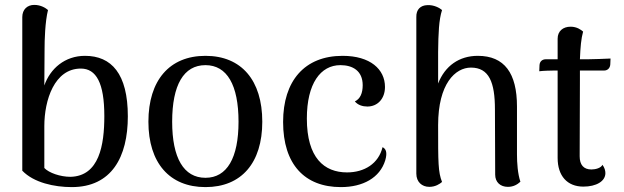

<svg xmlns="http://www.w3.org/2000/svg" viewBox="-20 -751 2547 784"><path d="M273 13C436 13 502 -110 502 -276C502 -450 435 -523 327 -523C245 -523 185 -471 161 -402L162 -551C162 -587 164 -662 176 -710C167 -718 147 -731 120 -731C92 -731 71 -713 71 -681V-54C118 -5 202 13 273 13ZM268 -29C226 -29 180 -45 161 -65V-236C161 -342 202 -471 310 -471C373 -471 406 -412 406 -277C406 -158 385 -32 268 -29Z M819 13C966 13 1051 -86 1051 -254C1051 -423 966 -523 819 -523C672 -523 586 -423 586 -254C586 -86 672 13 819 13ZM819 -25C730 -25 683 -106 683 -254C683 -404 730 -485 819 -485C907 -485 954 -404 954 -254C954 -106 907 -25 819 -25Z M1372 13C1462 13 1531 -25 1553 -96C1563 -130 1555 -144 1542 -150C1526 -83 1468 -47 1397 -47C1304 -47 1233 -106 1233 -267C1233 -410 1289 -485 1370 -485C1420 -485 1461 -462 1461 -403C1461 -371 1451 -347 1429 -337C1441 -322 1461 -316 1480 -316C1522 -316 1552 -348 1552 -396C1552 -468 1492 -523 1379 -523C1223 -523 1136 -420 1136 -253C1136 -80 1224 13 1372 13Z M2091 -120V-316C2091 -452 2040 -523 1931 -523C1855 -523 1797 -482 1769 -410V-538C1770 -617 1772 -669 1785 -710C1776 -718 1752 -732 1724 -730C1698 -729 1679 -713 1680 -681V-42C1680 -8 1703 12 1733 12C1758 12 1776 0 1785 -8C1769 -49 1769 -85 1769 -240C1769 -409 1839 -475 1903 -475C1977 -475 2001 -415 2001 -304L2002 -38C2002 -7 2023 12 2054 12C2077 12 2093 2 2105 -9C2094 -41 2091 -86 2091 -120Z M2381 -509H2348C2350 -559 2353 -593 2361 -622C2353 -629 2336 -642 2310 -642C2279 -642 2257 -624 2257 -593V-509H2209C2195 -509 2184 -501 2183 -485L2182 -460C2195 -462 2229 -463 2242 -463H2257V-106C2257 -33 2296 11 2362 11C2415 11 2452 -11 2452 -44C2452 -54 2449 -66 2440 -78C2434 -65 2412 -59 2395 -59C2363 -59 2347 -78 2347 -113L2348 -427V-463H2447C2460 -463 2471 -472 2472 -488L2473 -512C2463 -511 2391 -509 2381 -509Z"/></svg>

Font: Arima Koshi Medium
Style: Regular
Weight: 500
Designer: Joana Correia and Natanael Gama
Foundry: NDISCOVER
Version: Version 1.019;PS 001.019;hotconv 1.0.88;makeotf.lib2.5.64775